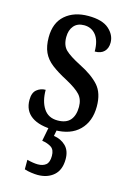

<svg xmlns="http://www.w3.org/2000/svg" viewBox="-119 -605 608 897"><g transform="rotate(15 185.0 -156.5)"><path d="M178 10Q105 10 67 -17Q29 -44 29 -96Q29 -131 47.5 -146Q66 -161 90 -161Q90 -106 112.5 -71.5Q135 -37 180 -37Q222 -37 241.5 -60Q261 -83 261 -124Q261 -160 241 -182Q221 -204 171 -231Q125 -255 96 -277.5Q67 -300 53.5 -329.5Q40 -359 40 -402Q40 -472 82.5 -509Q125 -546 194 -546Q262 -546 294 -517.5Q326 -489 326 -452Q326 -425 310.5 -409Q295 -393 265 -393Q265 -445 243.5 -472Q222 -499 186 -499Q154 -499 136.5 -478.5Q119 -458 119 -424Q119 -384 140.5 -363Q162 -342 215 -315Q277 -284 309 -248Q341 -212 341 -147Q341 -75 298.5 -32.5Q256 10 178 10ZM156 233Q144 233 125.5 230.5Q107 228 92 223V177Q123 185 144 185Q169 185 183.5 173Q198 161 198 130Q198 100 180.5 88.5Q163 77 136 73L152 -9H192L183 37Q218 42 241 64.5Q264 87 264 128Q264 180 234 206.5Q204 233 156 233Z"/></g></svg>

Font: Noto Serif ExtraCondensed Medium
Style: Regular
Weight: 500
Width: 2
Designer: Monotype Design Team
Foundry: Monotype Imaging Inc.
Version: Version 2.015